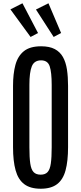

<svg xmlns="http://www.w3.org/2000/svg" viewBox="-20 -1156 501 1186"><path d="M231.4 9.8C274.4 9.8 308.2 0.3 332.8 -18.6C357.3 -37.4 374.8 -65.9 385 -104C395.3 -142.1 400.4 -189.8 400.4 -247.1V-626C400.4 -663.1 398.1 -696.6 393.6 -726.6C389 -756.5 380.8 -782.1 368.9 -803.5C357 -824.8 340.2 -841.2 318.4 -852.8C296.5 -864.3 268.4 -870.1 233.9 -870.1C188 -870.1 152.5 -860 127.4 -839.8C102.4 -819.7 85 -791.3 75.2 -754.9C65.4 -718.4 60.5 -675.5 60.5 -626V-247.1C60.5 -189.8 65.8 -142.1 76.4 -104C87 -65.9 104.7 -37.4 129.6 -18.6C154.5 0.3 188.5 9.8 231.4 9.8ZM231.4 -77.1C212.2 -77.1 197.6 -82.4 187.5 -93C177.4 -103.6 170.6 -121.2 167 -145.8C163.4 -170.3 161.6 -203.8 161.6 -246.1V-632.3C161.6 -683.8 166.6 -721.8 176.5 -746.3C186.4 -770.9 205.6 -783.2 233.9 -783.2C261.2 -783.2 279 -770.8 287.1 -746.1C295.2 -721.4 299.3 -683.3 299.3 -631.8V-246.1C299.3 -204.1 297.5 -170.7 293.9 -146C290.4 -121.3 283.7 -103.6 273.9 -93C264.2 -82.4 250 -77.1 231.4 -77.1ZM168.9 -927.7 214.8 -952.1 118.7 -1135.7 44.4 -1098.1ZM311.5 -927.7 357.4 -952.1 279.3 -1135.7 202.1 -1097.2Z"/></svg>

Font: Antonio
Style: Regular
Weight: 400
Designer: Vernon Adams
Foundry: Vernon Adams
Version: Version 1.002